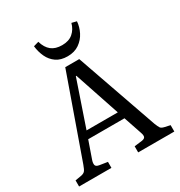

<svg xmlns="http://www.w3.org/2000/svg" viewBox="-211 -1076 1150 1224"><g transform="rotate(-30 364.5 -464.5)"><path d="M14 0V-45L61 -53Q79 -57 87.5 -66.5Q96 -76 107 -107L318 -703H421L630 -106Q640 -81 646.5 -71Q653 -61 674 -56L715 -47V0H449V-45L506 -52Q526 -55 530.5 -66Q535 -77 526 -102L482 -232H215L171 -106Q164 -86 166.5 -71.5Q169 -57 194 -53L252 -44V0ZM234 -286H464L352 -620H348ZM367 -755Q317 -755 284.5 -777.5Q252 -800 234.5 -837Q217 -874 212 -918L250 -929Q264 -881 293.5 -857.5Q323 -834 372 -834Q422 -834 452 -860Q482 -886 493 -928L529 -919Q526 -879 507 -841.5Q488 -804 453 -779.5Q418 -755 367 -755Z"/></g></svg>

Font: Literata 18pt
Style: Regular
Weight: 400
Designer: Latin by Veronika Burian and Jose Scaglione. Greek by Irene Vlachou. Cyrillic by Vera Evstafieva.
Foundry: TypeTogether
Version: Version 3.103;gftools[0.9.29]